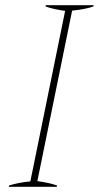

<svg xmlns="http://www.w3.org/2000/svg" viewBox="-20 -720 381 740"><path d="M15 -5Q48 -16 97 -21L231 -678Q183 -685 156 -695V-700H341L340 -695Q308 -684 258 -679L124 -22Q173 -15 200 -5L199 0H14Z"/></svg>

Font: Trirong Thin
Style: Italic
Weight: 250
Italic angle: -12°
Designer: Katatrad Team
Foundry: CadsonDemak
Version: Version 1.001